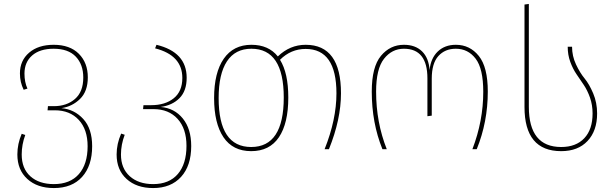

<svg xmlns="http://www.w3.org/2000/svg" viewBox="-20 -756 3119 973"><path d="M291 -208Q357 -202 402 -153Q447 -104 447 -15Q447 84 396 140.5Q345 197 253 197Q169 197 118.5 151Q68 105 68 27Q68 -27 90 -78L108 -72Q90 -23 90 27Q90 98 134 137.5Q178 177 253 177Q335 177 379.5 126.5Q424 76 424 -15Q424 -100 379 -148.5Q334 -197 258 -197H221L223 -218H253Q318 -218 360 -254.5Q402 -291 402 -363Q402 -429 364 -469Q326 -509 252 -509Q182 -509 143 -475Q104 -441 104 -383Q104 -340 119 -307L100 -301Q81 -339 81 -384Q81 -449 127.5 -489Q174 -529 252 -529Q334 -529 379.5 -483.5Q425 -438 425 -364Q425 -293 385.5 -254.5Q346 -216 291 -208Z M794 -214Q864 -208 906.5 -155.5Q949 -103 949 -16Q949 84 897.5 140.5Q846 197 756 197Q672 197 621.5 151Q571 105 571 27Q571 -27 594 -79L612 -73Q593 -23 593 27Q593 97 637.5 137Q682 177 756 177Q837 177 881 126Q925 75 925 -17Q925 -104 880 -153.5Q835 -203 758 -203H705L707 -223H746Q817 -223 860.5 -258Q904 -293 904 -361Q904 -476 766 -511L773 -529Q926 -492 926 -362Q926 -295 889.5 -258.5Q853 -222 794 -214Z M1529 -529Q1708 -529 1708 -283Q1708 -151 1647 0H1625Q1685 -150 1685 -283Q1685 -508 1529 -508Q1454 -508 1399 -453Q1441 -386 1441 -262Q1441 -131 1393.5 -60.5Q1346 10 1253 10Q1160 10 1112.5 -60.5Q1065 -131 1065 -259Q1065 -388 1114 -458.5Q1163 -529 1254 -529Q1341 -529 1388 -470Q1449 -529 1529 -529ZM1418 -262Q1418 -509 1254 -509Q1172 -509 1130 -445Q1088 -381 1088 -259Q1088 -11 1253 -11Q1418 -11 1418 -262Z M1918 0Q1864 -133 1864 -292Q1864 -417 1910.5 -473Q1957 -529 2027 -529Q2085 -529 2119 -495.5Q2153 -462 2157 -401Q2163 -461 2198.5 -495Q2234 -529 2290 -529Q2361 -529 2406.5 -472.5Q2452 -416 2452 -292Q2452 -138 2396 0H2374Q2429 -143 2429 -291Q2429 -408 2390.5 -458.5Q2352 -509 2290 -509Q2235 -509 2201.5 -472Q2168 -435 2168 -357V-170L2146 -167V-359Q2146 -509 2027 -509Q1966 -509 1926 -458Q1886 -407 1886 -292Q1886 -136 1940 0Z M2638 -214V-733L2660 -736V-215Q2660 -11 2824 -11Q2899 -11 2941 -55.5Q2983 -100 2983 -181Q2983 -224 2970 -261Q2957 -298 2938.5 -325.5Q2920 -353 2901.5 -380Q2883 -407 2870 -442.5Q2857 -478 2857 -519H2879Q2879 -472 2899 -429.5Q2919 -387 2942.5 -358.5Q2966 -330 2986 -283Q3006 -236 3006 -181Q3006 -93 2957.5 -41.5Q2909 10 2824 10Q2638 10 2638 -214Z"/></svg>

Font: FiraGO Thin
Style: Regular
Weight: 100
Designer: bBox Type
Foundry: bBox Type GmbH
Version: Version 1.001;PS 001.001;hotconv 1.0.88;makeotf.lib2.5.64775